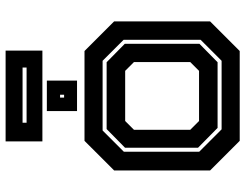

<svg xmlns="http://www.w3.org/2000/svg" viewBox="-113 -741 854 668"><g transform="rotate(-90 314.0 -407.0)"><path d="M158 0 55 -103V-437L158 -540H470.5L573.5 -437V-103L470.5 0ZM198 -63H436.5L509.5 -136V-404L436.5 -477H194L120 -403V-141ZM203 -77 134 -145V-399L199 -463H431.5L495.5 -400V-140L431.5 -77ZM227 -141.5H401.5L432 -172V-368L401.5 -398.5H227L196.5 -368V-172ZM261.5 -566V-671H367.5V-566ZM308.5 -611H318.5V-625H308.5ZM156 -686.5V-814.5H472V-686.5ZM221 -741.5H413V-755.5H221Z"/></g></svg>

Font: Tourney Thin
Style: Regular
Weight: 100
Designer: Tyler Finck
Foundry: Etcetera Type Co
Version: Version 1.015